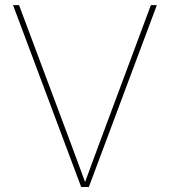

<svg xmlns="http://www.w3.org/2000/svg" viewBox="-20 -748 680 768"><path d="M304.7 0H335.4L607.4 -727.5H583.5L373.5 -164.1L320.3 -20L267.1 -164.1L56.2 -727.5H32.2Z"/></svg>

Font: Raveo Thin
Style: Regular
Weight: 100
Designer: Jakub Foglar, Rasmus Andersson (Inter)
Foundry: Jakubfoglar.com
Version: Version 1.100;Glyphs 3.2.3 (3260)